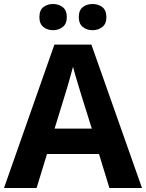

<svg xmlns="http://www.w3.org/2000/svg" viewBox="-20 -940 730 960"><path d="M527 0 475 -170H215L163 0H0L252 -717H437L690 0ZM387 -463Q382 -480 374 -506Q366 -532 358 -559Q350 -586 345 -606Q340 -586 331.5 -556.5Q323 -527 315.5 -500.5Q308 -474 304 -463L253 -297H439ZM177 -854Q177 -889 197 -904.5Q217 -920 245 -920Q273 -920 293.5 -904.5Q314 -889 314 -854Q314 -821 293.5 -805Q273 -789 245 -789Q217 -789 197 -805Q177 -821 177 -854ZM374 -854Q374 -889 394 -904.5Q414 -920 443 -920Q471 -920 491.5 -904.5Q512 -889 512 -854Q512 -821 491.5 -805Q471 -789 443 -789Q414 -789 394 -805Q374 -821 374 -854Z"/></svg>

Font: Noto Sans Medefaidrin
Style: Bold
Weight: 700
Designer: Dalton Maag Ltd
Foundry: Dalton Maag Ltd
Version: Version 1.002; ttfautohint (v1.8.4.7-5d5b)